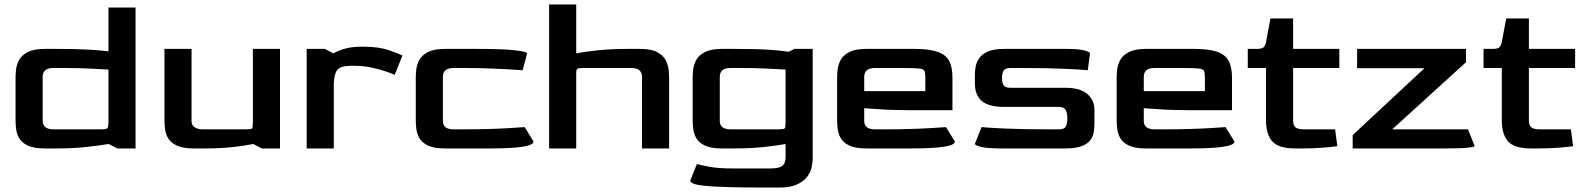

<svg xmlns="http://www.w3.org/2000/svg" viewBox="-20 -668 7128 864"><path d="M182 0Q132 0 105 -13Q78 -26 66.5 -46Q55 -66 52.5 -88Q50 -110 50 -128V-320Q50 -335 52.5 -356.5Q55 -378 66.5 -399Q78 -420 105.5 -434Q133 -448 182 -448H233Q325 -448 381.5 -444.5Q438 -441 468 -437V-634H590V0H508L469 -20Q427 -13 368 -6.5Q309 0 232 0ZM220 -86H437Q458 -86 463 -91Q468 -96 468 -116V-355Q434 -357 382 -359.5Q330 -362 271 -362H220Q172 -362 172 -322V-126Q172 -86 220 -86Z M852 0Q803 0 775.5 -13Q748 -26 736.5 -46Q725 -66 722.5 -88Q720 -110 720 -128V-448H842V-126Q841 -104 856.5 -95Q872 -86 890 -86H1088Q1110 -86 1114 -90Q1118 -94 1118 -116V-448H1240V0H1158L1120 -20Q1080 -12 1025.5 -6Q971 0 903 0Z M1360 0V-448H1442L1480 -428Q1506 -442 1536 -450Q1566 -458 1612 -458Q1685 -458 1730.5 -442Q1776 -426 1791 -418L1756 -331Q1744 -337 1716.5 -346.5Q1689 -356 1652 -364Q1615 -372 1571 -372H1560Q1512 -372 1497.5 -353Q1483 -334 1482 -290V0Z M1983 0Q1933 0 1906 -13Q1879 -26 1867.5 -46Q1856 -66 1853.5 -88Q1851 -110 1851 -128V-320Q1851 -335 1853.5 -356.5Q1856 -378 1867.5 -399Q1879 -420 1906.5 -434Q1934 -448 1983 -448H2122Q2247 -448 2299.5 -441.5Q2352 -435 2352 -428L2332 -352Q2304 -354 2261 -356.5Q2218 -359 2168.5 -360.5Q2119 -362 2072 -362H2021Q1973 -362 1973 -322V-126Q1972 -86 2021 -86H2072Q2126 -86 2177.5 -87.5Q2229 -89 2272 -91.5Q2315 -94 2341 -96L2381 -31Q2381 0 2184 0Z M2451 0V-648H2573V-428Q2615 -436 2674 -442Q2733 -448 2809 -448H2859Q2909 -448 2936 -434Q2963 -420 2974.5 -399Q2986 -378 2988.5 -356.5Q2991 -335 2991 -320V0H2869V-322Q2869 -362 2821 -362H2603Q2584 -362 2578.5 -358.5Q2573 -355 2573 -340V0Z M3435 176Q3325 176 3256 174Q3187 172 3150 168Q3113 164 3099.5 158Q3086 152 3086 145L3116 70Q3132 75 3172.5 82.5Q3213 90 3276 90H3447Q3484 90 3499.5 79Q3515 68 3515 40V-20Q3472 -12 3413.5 -6Q3355 0 3279 0H3229Q3179 0 3152 -13Q3125 -26 3113.5 -46Q3102 -66 3099.5 -88Q3097 -110 3097 -128V-320Q3097 -335 3099.5 -356.5Q3102 -378 3113.5 -399Q3125 -420 3152.5 -434Q3180 -448 3229 -448H3280Q3385 -448 3443.5 -444Q3502 -440 3529 -435L3555 -448H3637V48Q3637 66 3631.5 88Q3626 110 3610 130Q3594 150 3564 163Q3534 176 3485 176ZM3267 -86H3484Q3507 -86 3511 -90Q3515 -94 3515 -116V-355Q3481 -357 3429 -359.5Q3377 -362 3318 -362H3267Q3219 -362 3219 -322V-126Q3218 -86 3267 -86Z M3879 0Q3829 0 3802 -13Q3775 -26 3763.5 -46Q3752 -66 3749.5 -88Q3747 -110 3747 -128V-320Q3747 -335 3749.5 -356.5Q3752 -378 3763.5 -399Q3775 -420 3802.5 -434Q3830 -448 3879 -448H4094Q4160 -448 4197.5 -435.5Q4235 -423 4250.5 -395Q4266 -367 4266 -320V-172H4091Q4001 -172 3944.5 -176Q3888 -180 3869 -181V-126Q3868 -86 3917 -86H3968Q4022 -86 4073.5 -87.5Q4125 -89 4168 -91.5Q4211 -94 4237 -96L4277 -31Q4277 0 4080 0ZM3869 -258H4144V-322Q4144 -342 4139.5 -350Q4135 -358 4113 -360Q4091 -362 4038 -362H3917Q3869 -362 3869 -322Z M4490 0Q4423 0 4395 -7Q4367 -14 4367 -21L4397 -96Q4426 -93 4503.5 -89.5Q4581 -86 4695 -86H4745Q4770 -86 4776.5 -99.5Q4783 -113 4783 -136Q4783 -159 4775.5 -173Q4768 -187 4745 -187H4499Q4429 -187 4398 -213.5Q4367 -240 4367 -293V-333Q4367 -347 4370 -366Q4373 -385 4385 -404Q4397 -423 4424 -435.5Q4451 -448 4499 -448H4775Q4835 -448 4860 -441Q4885 -434 4885 -427L4875 -352Q4846 -355 4768 -358.5Q4690 -362 4577 -362H4527Q4502 -362 4495.5 -348.5Q4489 -335 4489 -317Q4489 -298 4495.5 -285.5Q4502 -273 4527 -273H4773Q4841 -273 4873 -245Q4905 -217 4905 -174V-115Q4905 -97 4902.5 -77Q4900 -57 4888 -39.5Q4876 -22 4849 -11Q4822 0 4773 0Z M5137 0Q5087 0 5060 -13Q5033 -26 5021.5 -46Q5010 -66 5007.5 -88Q5005 -110 5005 -128V-320Q5005 -335 5007.5 -356.5Q5010 -378 5021.5 -399Q5033 -420 5060.5 -434Q5088 -448 5137 -448H5352Q5418 -448 5455.5 -435.5Q5493 -423 5508.5 -395Q5524 -367 5524 -320V-172H5349Q5259 -172 5202.5 -176Q5146 -180 5127 -181V-126Q5126 -86 5175 -86H5226Q5280 -86 5331.5 -87.5Q5383 -89 5426 -91.5Q5469 -94 5495 -96L5535 -31Q5535 0 5338 0ZM5127 -258H5402V-322Q5402 -342 5397.5 -350Q5393 -358 5371 -360Q5349 -362 5296 -362H5175Q5127 -362 5127 -322Z M5809 0Q5733 0 5705 -32Q5677 -64 5677 -128V-362H5595V-448H5637Q5656 -448 5664.5 -454Q5673 -460 5677 -478L5697 -585H5799V-448H6007V-362H5799V-127Q5799 -102 5811 -94Q5823 -86 5847 -86H5988L5998 -10Q5977 -7 5934 -3.5Q5891 0 5840 0Z M6067 0V-60L6390 -361H6087V-448H6577V-388L6245 -86H6586L6616 -11Q6616 -7 6586 -3.5Q6556 0 6485 0Z M6870 0Q6794 0 6766 -32Q6738 -64 6738 -128V-362H6656V-448H6698Q6717 -448 6725.5 -454Q6734 -460 6738 -478L6758 -585H6860V-448H7068V-362H6860V-127Q6860 -102 6872 -94Q6884 -86 6908 -86H7049L7059 -10Q7038 -7 6995 -3.5Q6952 0 6901 0Z"/></svg>

Font: Goldman
Style: Regular
Weight: 400
Designer: Jaikishan Patel
Version: Version 1.000; ttfautohint (v1.8.3)